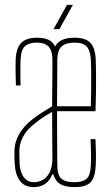

<svg xmlns="http://www.w3.org/2000/svg" viewBox="-20 -759 456 784"><path d="M118 5Q80 5 61.2 -20.8Q42.5 -46.5 40 -90Q39.5 -105 39 -118Q38.5 -131 39 -145Q40 -179.5 58.5 -211.8Q77 -244 110 -270Q128 -284.5 149.8 -298.5Q171.5 -312.5 193 -325Q193 -356 193.2 -384.8Q193.5 -413.5 193.8 -444.8Q194 -476 194 -514Q194 -539.5 187.2 -555Q180.5 -570.5 166.2 -577.8Q152 -585 129 -585Q99 -585 82.2 -570.5Q65.5 -556 64 -514Q63.5 -499.5 63.2 -482.2Q63 -465 63.2 -446.5Q63.5 -428 64 -410H45Q44.5 -428 44 -446.5Q43.5 -465 43.5 -482.2Q43.5 -499.5 44 -514Q45 -546.5 54.5 -566.5Q64 -586.5 83 -595.8Q102 -605 131 -605Q160.5 -605 178.2 -596.5Q196 -588 205 -569Q215 -588 234.8 -596.5Q254.5 -605 285 -605Q329.5 -605 349.2 -584Q369 -563 371 -514Q371.5 -500.5 371.8 -481.5Q372 -462.5 372.2 -437.2Q372.5 -412 372 -379.2Q371.5 -346.5 370 -305H213Q213 -255.5 213.2 -203.2Q213.5 -151 214 -85Q214 -44 230.5 -29.5Q247 -15 283 -15Q319 -15 334.2 -29.5Q349.5 -44 351 -85Q352 -107.5 351.8 -133.2Q351.5 -159 350 -191H370Q371.5 -159 371.8 -133Q372 -107 371 -85Q369 -37 351 -16Q333 5 285 5Q247.5 5 226.5 -7.2Q205.5 -19.5 198 -47H193Q185.5 -24.5 166.5 -9.8Q147.5 5 118 5ZM118 -15Q137 -15 153.8 -24Q170.5 -33 181.5 -53Q192.5 -73 194 -106Q193.5 -155 193.2 -203.8Q193 -252.5 193 -302Q176.5 -293 157.5 -281Q138.5 -269 110 -245Q87 -225 73.5 -199.2Q60 -173.5 59 -145Q59 -137 59.2 -121.5Q59.5 -106 60 -90Q62.5 -54 78 -34.5Q93.5 -15 118 -15ZM213 -325H351Q352.5 -391 352.5 -438.2Q352.5 -485.5 351 -514Q349 -552.5 334 -568.8Q319 -585 285 -585Q248.5 -585 231.2 -568.8Q214 -552.5 214 -514Q214 -458.5 213.5 -413.2Q213 -368 213 -325ZM198.5 -640 253.5 -739H277.5L222.5 -640Z"/></svg>

Font: Big Shoulders Display SC Thin
Style: Regular
Weight: 100
Designer: Patric King
Foundry: XO Type Co
Version: Version 2.002